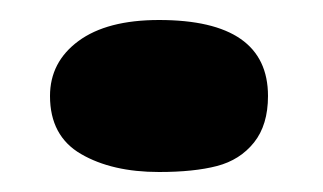

<svg xmlns="http://www.w3.org/2000/svg" viewBox="-20 -165 323 192"><path d="M30 -69Q30 -103 58.5 -124Q87 -145 139 -145Q248 -145 248 -69Q248 -40 234 -22.5Q220 -5 197 1Q174 7 139 7Q92 7 61 -11Q30 -29 30 -69Z"/></svg>

Font: Coiny 2.0
Style: Regular
Weight: 400
Version: Version 1.001 July 11, 2018